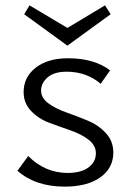

<svg xmlns="http://www.w3.org/2000/svg" viewBox="-20 -689 487 715"><path d="M392 -636 231 -519 70 -636 90 -669 231 -585 371 -669ZM402 -121Q402 -63 353.5 -28.5Q305 6 221 6Q112 6 45 -53L85 -108Q148 -45 232 -45Q282 -45 309.5 -65.5Q337 -86 337 -118Q337 -148 309.5 -169Q282 -190 242.5 -203.5Q203 -217 163 -232Q123 -247 95.5 -276Q68 -305 68 -346Q68 -402 113 -437Q158 -472 233 -472Q331 -472 390 -427L355 -377Q302 -422 228 -422Q182 -422 157.5 -401Q133 -380 133 -352Q133 -324 160.5 -304Q188 -284 228 -270Q268 -256 307.5 -239.5Q347 -223 374.5 -193Q402 -163 402 -121Z"/></svg>

Font: EauTestSC
Style: Regular
Weight: 400
Designer: Christian Thalmann (Catharsis Fonts)
Version: Version 0.001;PS 000.001;hotconv 1.0.88;makeotf.lib2.5.64775